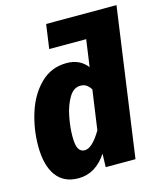

<svg xmlns="http://www.w3.org/2000/svg" viewBox="-113 -827 785 928"><g transform="rotate(-15 279.0 -362.5)"><path d="M454 0H305L307 -67Q251 18 165 18Q92 18 54 -34Q16 -86 16 -183Q16 -268 42 -349Q68 -430 121.5 -482.5Q175 -535 252 -535Q318 -535 355 -487L374 -622H189L206 -743H558ZM340 -380Q329 -397 317 -404.5Q305 -412 288 -412Q254 -412 231.5 -374.5Q209 -337 198.5 -284Q188 -231 188 -184Q188 -140 198.5 -122.5Q209 -105 229 -105Q266 -105 312 -182Z"/></g></svg>

Font: Fira Sans Condensed ExtraBold
Style: Italic
Weight: 800
Width: 3
Italic angle: -8°
Designer: bBox Type GmbH & Carrois Corporate GbR & Edenspiekermann AG
Foundry: bBox Type GmbH & Carrois Corporate GbR & Edenspiekermann AG
Version: Version 4.301